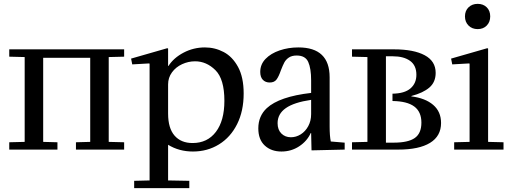

<svg xmlns="http://www.w3.org/2000/svg" viewBox="-20 -776 2648 996"><path d="M624 -482 544 -480V-40L624 -38V0H374V-38L448 -40V-476H204V-40L278 -38V0H28V-38L108 -40V-480L28 -482V-520H624Z M848 -526 852 -524V-434H854Q881 -476 932.5 -503Q984 -530 1043 -530Q1095 -530 1140.5 -506Q1186 -482 1215 -428.5Q1244 -375 1244 -291Q1244 -200 1210 -132Q1176 -64 1116 -27Q1056 10 981 10Q909 10 852 -25V160L962 162V200H676V162L756 160V-445L754 -447L666 -442L660 -472ZM979 -34Q1056 -34 1100 -92Q1144 -150 1144 -253Q1144 -366 1097.5 -412Q1051 -458 992 -458Q957 -458 924.5 -443Q892 -428 872 -400.5Q852 -373 852 -338V-187Q852 -111 885.5 -72.5Q919 -34 979 -34Z M1364 -215Q1429 -275 1594 -294V-359Q1594 -421 1579 -454.5Q1564 -488 1519 -488Q1494 -488 1478.5 -477.5Q1463 -467 1455 -452Q1447 -437 1437 -411Q1426 -379 1414.5 -363.5Q1403 -348 1379 -348Q1357 -348 1343.5 -362Q1330 -376 1330 -403Q1330 -442 1357.5 -470.5Q1385 -499 1430.5 -514.5Q1476 -530 1528 -530Q1690 -530 1690 -375V-120Q1690 -70 1696 -42L1768 -36V0L1596 4L1594 -86H1592Q1573 -44 1532 -17Q1491 10 1440 10Q1387 10 1353.5 -21Q1320 -52 1320 -110Q1320 -174 1364 -215ZM1489 -64Q1516 -64 1540 -79Q1564 -94 1579 -121.5Q1594 -149 1594 -184V-258Q1505 -245 1462.5 -215Q1420 -185 1420 -137Q1420 -103 1439.5 -83.5Q1459 -64 1489 -64Z M1886 -40V-480L1806 -482V-520H2024Q2126 -520 2183 -489.5Q2240 -459 2240 -398Q2240 -350 2207.5 -322Q2175 -294 2114 -278V-276Q2186 -267 2227 -232Q2268 -197 2268 -138Q2268 -70 2211 -35Q2154 0 2046 0H1806V-38ZM2022 -36Q2097 -36 2131.5 -60Q2166 -84 2166 -140Q2166 -196 2129 -223.5Q2092 -251 2016 -252V-290Q2079 -291 2109.5 -317.5Q2140 -344 2140 -388Q2140 -437 2107 -460.5Q2074 -484 2018 -484H1982V-36Z M2508 -526 2512 -524V-40L2592 -38V0H2336V-38L2416 -40V-445L2414 -447L2326 -442L2320 -472ZM2392 -691Q2392 -720 2410.5 -738Q2429 -756 2458 -756Q2487 -756 2505 -738Q2523 -720 2523 -691Q2523 -662 2505 -643.5Q2487 -625 2458 -625Q2429 -625 2410.5 -643.5Q2392 -662 2392 -691Z"/></svg>

Font: Minipax
Style: Regular
Weight: 400
Designer: Raphaël Ronot, Igor Stepanchenko (Cyrillic)
Foundry: steppetype
Version: Version 1.002